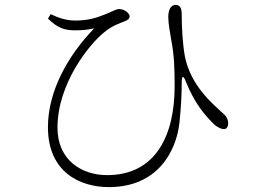

<svg xmlns="http://www.w3.org/2000/svg" viewBox="-20 -733 1040 785"><path d="M176 -657C218 -616 247 -609 288 -609C320 -609 342 -612 365 -617C256 -504 176 -359 176 -213C176 -30 306 32 425 32C622 32 701 -111 714 -234C721 -301 723 -358 723 -396C723 -425 730 -426 740 -399C775 -312 815 -265 852 -228C868 -212 885 -205 896 -205C908 -205 913 -218 913 -229C912 -251 901 -262 889 -272C847 -311 760 -383 736 -502C726 -557 723 -625 723 -674C723 -698 717 -713 698 -713C681 -713 668 -697 668 -663C668 -637 676 -595 680 -570C692 -509 694 -456 694 -380C694 -186 621 -17 418 -17C313 -17 215 -79 215 -211C215 -392 346 -553 405 -600C436 -627 467 -637 490 -646C505 -652 510 -658 510 -666C510 -678 490 -696 467 -696C456 -696 448 -690 414 -676C377 -661 343 -649 287 -649C253 -649 221 -659 187 -675Z"/></svg>

Font: Noto Serif CJK HK ExtraLight
Style: Regular
Weight: 200
Designer: Ryoko NISHIZUKA 西塚涼子 (kana & ideographs); Frank Grießhammer (Latin, Greek & Cyrillic); Wenlong ZHANG 张文龙 (bopomofo); San
Foundry: Adobe
Version: Version 2.001;hotconv 1.1.0;makeotfexe 2.6.0